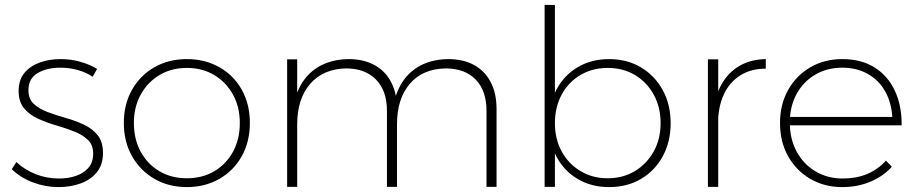

<svg xmlns="http://www.w3.org/2000/svg" viewBox="-20 -762 3742 783"><path d="M358 -449Q331 -467 297 -476.5Q263 -486 226 -486Q171 -486 133.5 -464Q96 -442 96 -394Q96 -358 118 -338Q140 -318 174.5 -305Q209 -292 248 -281Q287 -270 321.5 -254Q356 -238 378 -211Q400 -184 400 -138Q400 -90 374.5 -59Q349 -28 307.5 -13.5Q266 1 219 1Q165 1 114.5 -18Q64 -37 28 -72L47 -101Q81 -69 126 -51.5Q171 -34 221 -34Q258 -34 289 -44.5Q320 -55 339.5 -76.5Q359 -98 360 -132Q361 -169 339.5 -190.5Q318 -212 283.5 -225.5Q249 -239 209.5 -250.5Q170 -262 135 -278Q100 -294 78 -320.5Q56 -347 56 -391Q56 -436 79.5 -464.5Q103 -493 142 -507Q181 -521 227 -521Q270 -521 308 -510Q346 -499 376 -481Z M742 -521Q816 -521 874.5 -488Q933 -455 966 -396Q999 -337 999 -261Q999 -184 966 -125Q933 -66 874.5 -32.5Q816 1 742 1Q668 1 610 -32.5Q552 -66 518.5 -125Q485 -184 485 -261Q485 -337 518.5 -396Q552 -455 610 -488Q668 -521 742 -521ZM742 -485Q679 -485 630.5 -456Q582 -427 554 -376.5Q526 -326 526 -260Q526 -194 554 -143Q582 -92 630.5 -63.5Q679 -35 742 -35Q805 -35 853.5 -63.5Q902 -92 930 -143Q958 -194 958 -260Q958 -326 930 -376.5Q902 -427 853.5 -456Q805 -485 742 -485Z M1558 -310Q1558 -392 1513.5 -437.5Q1469 -483 1391 -483Q1298 -481 1245 -420Q1192 -359 1192 -255H1171Q1171 -341 1198.5 -399.5Q1226 -458 1278 -489Q1330 -520 1402 -521Q1463 -521 1507.5 -496.5Q1552 -472 1575.5 -426.5Q1599 -381 1599 -317V0H1558ZM1964 -310Q1964 -392 1920 -437.5Q1876 -483 1797 -483Q1703 -481 1651 -420Q1599 -359 1599 -255H1578Q1578 -341 1605.5 -399.5Q1633 -458 1684.5 -489Q1736 -520 1807 -521Q1870 -521 1914 -496.5Q1958 -472 1981.5 -426.5Q2005 -381 2005 -317V0H1964ZM1151 -520H1192V0H1151Z M2464 -521Q2537 -521 2593.5 -487.5Q2650 -454 2682.5 -395Q2715 -336 2715 -259Q2715 -184 2683 -125Q2651 -66 2594.5 -32.5Q2538 1 2464 1Q2392 1 2336 -32Q2280 -65 2249 -124Q2218 -183 2218 -259Q2218 -337 2249 -396Q2280 -455 2336 -488Q2392 -521 2464 -521ZM2458 -485Q2396 -485 2347 -456Q2298 -427 2270.5 -376Q2243 -325 2243 -260Q2243 -195 2270.5 -144.5Q2298 -94 2347 -64.5Q2396 -35 2458 -35Q2521 -35 2569.5 -64.5Q2618 -94 2646 -144.5Q2674 -195 2674 -260Q2674 -325 2646 -376Q2618 -427 2569.5 -456Q2521 -485 2458 -485ZM2201 -742H2243V0H2201Z M3103 -482Q3042 -482 2998 -454Q2954 -426 2931 -375Q2908 -324 2908 -254L2886 -255Q2886 -338 2912 -397Q2938 -456 2987 -488Q3036 -520 3103 -521ZM2867 -520H2909V0H2867Z M3619 -285Q3615 -345 3589.5 -390Q3564 -435 3519 -460.5Q3474 -486 3415 -486Q3353 -486 3304.5 -457.5Q3256 -429 3228.5 -378.5Q3201 -328 3201 -262Q3201 -195 3229 -143.5Q3257 -92 3306 -63Q3355 -34 3417 -34Q3527 -34 3593 -107L3617 -82Q3582 -43 3529.5 -21Q3477 1 3415 1Q3342 1 3284.5 -32.5Q3227 -66 3194 -125Q3161 -184 3161 -260Q3161 -336 3194 -395Q3227 -454 3284.5 -487.5Q3342 -521 3415 -521Q3492 -521 3546.5 -487Q3601 -453 3629.5 -391.5Q3658 -330 3657 -251H3191V-285Z"/></svg>

Font: Alexandria ExtraLight
Style: Regular
Weight: 250
Designer: Mohamed Gaber
Foundry: Kief Type Foundry
Version: Version 5.100